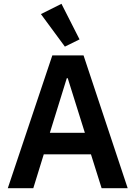

<svg xmlns="http://www.w3.org/2000/svg" viewBox="-20 -989 712 1009"><path d="M514 0 458 -178H210L155 0H21L255 -698H419L651 0ZM336 -578H331L242 -291H426ZM195 -915 303 -969 398 -782 321 -744Z"/></svg>

Font: IBM Plex Sans SmBld
Style: Regular
Weight: 600
Designer: Mike Abbink, Paul van der Laan, Pieter van Rosmalen
Foundry: Bold Monday
Version: Version 3.005